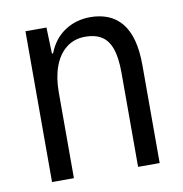

<svg xmlns="http://www.w3.org/2000/svg" viewBox="-66 -595 625 657"><g transform="rotate(-10 247.0 -266.5)"><path d="M63 0V-524H136L139 -433H143Q162 -482 201 -507.5Q240 -533 289 -533Q323 -533 350.5 -522Q378 -511 397.5 -487.5Q417 -464 427 -427.5Q437 -391 437 -339V0H362V-327Q362 -379 351 -410.5Q340 -442 317.5 -456Q295 -470 261 -470Q222 -470 194.5 -448Q167 -426 153 -387.5Q139 -349 139 -298V0Z"/></g></svg>

Font: Mona Sans SemiCondensed
Style: Regular
Weight: 400
Width: 4
Designer: Deni Anggara
Foundry: GitHub
Version: Version 2.000